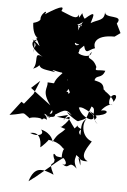

<svg xmlns="http://www.w3.org/2000/svg" viewBox="-113 -651 730 1102"><g transform="rotate(5 252.5 -100.0)"><path d="M111 -175 79 -97 29 -36 14 -46 -48 35C58 19 12 5 74 48C48 37 147 30 139 48C158 19 176 68 164 27C116 -20 222 56 160 19C235 45 218 -16 181 11C212 -70 254 -11 201 -53C202 3 198 -54 171 -16C218 -21 186 16 177 33C261 -17 268 -36 309 7C235 -41 327 35 347 37C411 11 384 25 417 -54C454 -39 408 -3 461 44C408 3 498 21 410 -27C481 38 376 37 345 -41C367 -58 460 15 439 -4C520 -11 524 -46 473 -36C523 -99 558 -61 517 -76C503 -142 584 -152 539 -90C547 -108 459 -174 497 -133C489 -159 448 -176 477 -141C483 -201 440 -198 421 -205C428 -241 461 -214 478 -265C431 -269 416 -253 425 -282C396 -350 355 -307 390 -367C393 -319 299 -348 317 -358C334 -409 270 -407 315 -404C290 -377 276 -435 311 -395C256 -350 314 -337 312 -362C287 -345 298 -352 344 -398C359 -343 371 -378 408 -389C396 -410 397 -466 514 -465L546 -488L520 -541C561 -598 446 -559 447 -602C449 -548 408 -555 370 -530C385 -579 397 -608 334 -552C298 -595 348 -603 260 -505C348 -520 338 -578 301 -481C314 -556 231 -457 317 -519C332 -491 278 -525 296 -511C288 -548 308 -490 299 -574C289 -539 255 -563 197 -585C210 -609 207 -624 104 -558C132 -602 45 -536 99 -498C57 -567 119 -522 42 -503C46 -404 102 -415 67 -419C106 -341 90 -382 46 -409C88 -359 51 -383 60 -333C62 -402 49 -399 85 -411C26 -407 38 -357 113 -313C54 -343 95 -283 64 -241C95 -254 116 -272 89 -294C101 -240 108 -246 193 -232C147 -256 207 -233 231 -233C279 -169 289 -194 278 -174C270 -164 303 -98 352 -175C325 -227 260 -192 246 -179C313 -101 285 -120 235 -115C249 -69 322 -160 235 -110C312 -127 258 -198 246 -241C151 -152 228 -168 154 -170C159 -135 123 -118 181 -40L62 -130ZM261 40C302 -4 320 19 256 77C227 74 309 98 280 86C253 121 240 110 211 169C214 170 206 119 140 103C166 131 124 148 79 128C149 111 145 199 144 205C154 200 194 157 187 158C274 169 269 211 286 200C271 200 268 270 277 257C322 249 238 257 236 243C206 210 240 300 230 251C244 320 187 261 234 355C168 327 122 314 94 405L134 375L246 281L282 253C314 289 293 300 276 287C325 328 309 257 363 309C321 233 389 244 323 201C345 243 385 225 382 289C357 208 363 271 422 261C366 237 422 172 436 146C374 124 370 47 395 19C358 44 372 85 367 116C343 86 382 80 370 81C319 59 368 45 331 80C273 7 323 38 224 22L288 6Z"/></g></svg>

Font: Hussar Lance
Style: Regular
Weight: 700
Foundry: Cannot Into Space Fonts, PlusOne Fonts
Version: Version 2.27